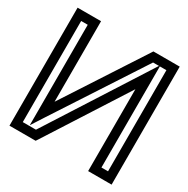

<svg xmlns="http://www.w3.org/2000/svg" viewBox="-159 -817 967 985"><g transform="rotate(30 325.0 -324.5)"><path d="M187 13 490 -460V0V25H515H604H629V0V-649V-674H604H487H473L466 -663L163 -197V-649V-674H138H49H24V-649V0V25H49H166H179L187 13ZM540 -624H579V-25H540V-545V-624ZM152 -25H74V-624H113V-113V-29L158 -99L500 -624H535L493 -558L152 -25Z"/></g></svg>

Font: Gamestation DisplayOutline
Style: Regular
Weight: 400
Designer: Jonas Hecksher
Foundry: Jonas Hecksher, Playtypeª, e-types AS
Version: Version 1.003